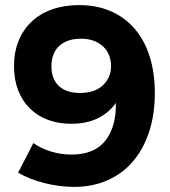

<svg xmlns="http://www.w3.org/2000/svg" viewBox="-20 -727 667 754"><path d="M271 7Q214 7 154.5 -8Q95 -23 51 -49L111 -165Q143 -143 181.5 -131.5Q220 -120 261 -120Q351 -120 394 -175Q437 -230 435 -323Q409 -285 365 -263Q321 -241 260 -241Q208 -241 166.5 -257Q125 -273 95.5 -303Q66 -333 50.5 -374.5Q35 -416 35 -467Q35 -522 53 -566.5Q71 -611 104.5 -642.5Q138 -674 185.5 -690.5Q233 -707 291 -707Q360 -707 415 -683Q470 -659 508.5 -614.5Q547 -570 567.5 -506Q588 -442 588 -361Q588 -277 565.5 -209Q543 -141 502 -93Q461 -45 402 -19Q343 7 271 7ZM294 -362Q353 -362 385 -393Q417 -424 416 -469Q416 -489 409 -508Q402 -527 387.5 -542Q373 -557 350.5 -566Q328 -575 298 -575Q244 -575 213 -547Q182 -519 182 -466Q182 -417 211 -389.5Q240 -362 294 -362Z"/></svg>

Font: Montserrat Semi Bold
Style: Regular
Weight: 600
Designer: Julieta Ulanovsky
Foundry: Julieta Ulanovsky
Version: Version 3.001 September 28, 2015